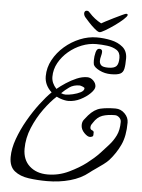

<svg xmlns="http://www.w3.org/2000/svg" viewBox="-58 -826 704 949"><g transform="rotate(5 294.0 -351.0)"><path d="M583 -245Q583 -178 562.5 -134Q542 -90 509 -53Q500 -43 482 -29.5Q464 -16 445.5 -3.5Q427 9 416 18Q379 48 325.5 63Q272 78 211 78Q164 78 120.5 72Q77 66 49.5 44Q22 22 22 -25Q22 -67 39.5 -115.5Q57 -164 84 -211Q111 -258 141 -297.5Q171 -337 196 -361Q179 -376 169.5 -395.5Q160 -415 160 -438Q160 -481 181 -519.5Q202 -558 236 -587.5Q270 -617 311.5 -634Q353 -651 395 -651Q431 -651 466 -643.5Q501 -636 524.5 -616Q548 -596 548 -560Q548 -527 544 -508.5Q540 -490 525.5 -483Q511 -476 480 -476Q449 -476 423 -489Q397 -502 392 -516Q391 -520 390.5 -525.5Q390 -531 390 -538Q390 -557 395 -576.5Q400 -596 412 -596Q427 -596 427 -582Q427 -573 423.5 -560.5Q420 -548 420 -537Q420 -524 428.5 -515.5Q437 -507 464 -507Q493 -507 504 -518.5Q515 -530 515 -560Q515 -587 496 -599Q477 -611 449.5 -614.5Q422 -618 395 -618Q359 -618 323.5 -604Q288 -590 258.5 -565Q229 -540 211 -507.5Q193 -475 193 -438Q193 -407 218 -380Q236 -395 261 -411.5Q286 -428 313 -439.5Q340 -451 365 -451Q382 -451 395.5 -437.5Q409 -424 409 -408Q409 -394 389.5 -374.5Q370 -355 341 -340.5Q312 -326 281 -326Q277 -326 272.5 -326.5Q268 -327 263 -328Q242 -332 223 -342Q193 -315 161.5 -271.5Q130 -228 108.5 -176.5Q87 -125 87 -72Q87 -17 121.5 14Q156 45 211 45Q266 45 316 21Q366 -3 400 -29Q417 -42 433 -56Q449 -70 463 -85Q483 -107 502.5 -128.5Q522 -150 535.5 -177.5Q549 -205 549 -245Q549 -258 539 -267Q529 -276 518 -276Q481 -276 455.5 -267Q430 -258 412 -229Q408 -224 405 -218.5Q402 -213 402 -205Q402 -195 412 -191.5Q422 -188 420 -178V-170Q420 -166 418 -163Q416 -160 405 -158Q392 -157 375 -174.5Q358 -192 358 -213Q358 -229 366 -239.5Q374 -250 385 -263Q413 -295 444.5 -302Q476 -309 518 -309Q544 -309 563.5 -289.5Q583 -270 583 -245ZM331 -407Q301 -407 280.5 -392.5Q260 -378 243 -361Q254 -356 265 -356Q280 -356 301.5 -361Q323 -366 339.5 -374.5Q356 -383 356 -395Q356 -399 345.5 -403Q335 -407 331 -407ZM537 -774Q536 -767 519 -751.5Q502 -736 478 -719Q454 -702 433.5 -690Q413 -678 406 -678Q398 -678 381.5 -692Q365 -706 350 -722.5Q335 -739 329 -746Q322 -755 322 -766Q324 -778 334 -778H336Q341 -778 344 -775Q347 -772 350 -769Q376 -740 410 -722Q415 -725 432 -734Q449 -743 470.5 -753.5Q492 -764 509 -772Q526 -780 529 -780Q538 -780 537 -774Z"/></g></svg>

Font: Ingrid Darling
Style: Regular
Weight: 400
Designer: Robert E. Leuschke
Foundry: Robert E. Leuschke
Version: Version 1.010; ttfautohint (v1.8.3)